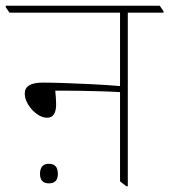

<svg xmlns="http://www.w3.org/2000/svg" viewBox="-44 -642 588 667"><path d="M120 -233Q102 -233 84 -246Q66 -259 54 -278.5Q42 -298 42 -317Q42 -355 104 -355Q135 -355 180 -353.5Q225 -352 275.5 -349.5Q326 -347 373 -343V-598H-11L-24 -617V-622H511L524 -603V-598H400V5H395L373 -12V-322Q339 -324 302.5 -325Q266 -326 235.5 -326.5Q205 -327 187 -327Q179 -327 167.5 -327Q156 -327 148 -327Q149 -315 150 -303Q151 -291 151 -280Q151 -233 120 -233ZM126 -5Q95 -5 95 -38Q95 -73 126 -73Q157 -73 157 -38Q157 -5 126 -5Z"/></svg>

Font: Noto Serif Devanagari Thin
Style: Regular
Weight: 100
Designer: Universal Thirst, Indian Type Foundry and the Monotype Design Team
Foundry: Monotype Imaging Inc.
Version: Version 2.004; ttfautohint (v1.8.4.7-5d5b)